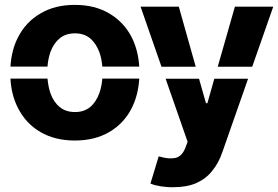

<svg xmlns="http://www.w3.org/2000/svg" viewBox="-20 -573 1156 797"><path d="M290.5 10.3Q208 10.3 147.9 -24.9Q87.9 -59.6 55.2 -123.5Q26.9 -178.2 23.4 -246.6H177.2Q180.2 -213.9 189 -187Q202.1 -149.9 227.5 -128.9Q252.9 -107.9 291.5 -107.9Q329.1 -107.9 354.5 -128.9Q379.4 -149.9 392.6 -187Q401.9 -212.9 404.8 -246.6H558.1Q553.7 -176.8 526.4 -123.5Q494.1 -60.1 433.6 -24.9Q373.5 10.3 290.5 10.3ZM23.4 -296.4Q27.8 -366.7 55.2 -418.9Q87.4 -481.9 147.9 -517.1Q207.5 -552.7 290.5 -552.7Q374 -552.7 433.6 -517.1Q494.1 -481.4 526.4 -418.9Q553.7 -364.7 558.1 -296.4H404.8Q401.9 -330.6 392.6 -356Q379.4 -392.1 354.5 -413.6Q329.1 -434.6 291.5 -434.6Q252.9 -434.6 227.5 -413.6Q202.1 -392.6 189 -356Q179.2 -327.1 177.2 -296.4ZM563.5 -545.4H722.2L792.5 -295.9H650.4ZM604.5 189 638.7 76.2 643.6 77.1Q680.7 88.4 708.5 82.5Q736.3 75.7 750 39.1L758.8 15.6L667.5 -246.1H806.2L835 -144.5H840.8L869.6 -246.1H1009.8L902.8 59.1Q887.2 104.5 861.3 135.7Q836.4 168 795.9 186.5Q756.3 204.1 699.7 204.1Q672.4 204.6 646 200.2Q621.6 196.3 604.5 189ZM883.8 -295.9 955.1 -545.4H1114.3L1026.9 -295.9Z"/></svg>

Font: Inter Tight Stencil
Style: Bold
Weight: 700
Designer: Rasmus Andersson
Foundry: rsms
Version: Version 3.004;Glyphs 3.1.2 (3151)